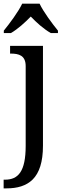

<svg xmlns="http://www.w3.org/2000/svg" viewBox="-32 -786 352 1046"><path d="M202.1 7.8V-536.1H22.9V-494.1H25.9C70.3 -494.1 107.9 -484.4 107.9 -425.8V8.8C107.9 148.9 66.9 192.9 -4.9 192.9H-12.2V240.2H3.9C62 240.2 111.3 226.6 146.5 191.4C181.6 155.8 202.1 97.7 202.1 7.8ZM-11.2 -606H27.8C65.4 -627.9 105 -664.1 135.7 -695.8C165.5 -664.1 206.1 -627.9 244.6 -606H283.7V-619.1C252.9 -656.7 204.1 -722.2 183.6 -766.1H88.9C68.4 -722.2 19.5 -656.7 -11.2 -619.1Z"/></svg>

Font: The Erased English
Style: Regular
Weight: 400
Designer: Monotype Design team + ligartures altered by 180 Amsterdam
Foundry: Monotype Imaging Inc.
Version: Version 1.030;Glyphs 3.1.2 (3151)